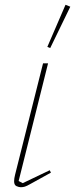

<svg xmlns="http://www.w3.org/2000/svg" viewBox="-20 -771 314 803"><path d="M193 -49 106 -1Q92 7 84 9.5Q76 12 67 12Q59 12 49 7.5Q39 3 39 -13Q39 -24 43 -40L160 -506H181L58 -14L75 -5L188 -59ZM254 -751 274 -743 190 -570 178 -575Z"/></svg>

Font: IBM Plex Serif Thin
Style: Italic
Weight: 100
Italic angle: -14°
Designer: Mike Abbink, Paul van der Laan, Pieter van Rosmalen
Foundry: Bold Monday
Version: Version 3.001